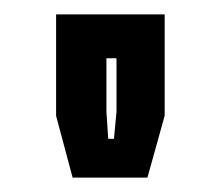

<svg xmlns="http://www.w3.org/2000/svg" viewBox="-20 -720 307 267"><path d="M81 -473 58 -559V-700H209V-559L185 -473ZM130.5 -527H138.5L142 -564.5V-639H128V-564.5Z"/></svg>

Font: Tourney Thin
Style: Regular
Weight: 100
Designer: Tyler Finck
Foundry: Etcetera Type Co
Version: Version 1.015